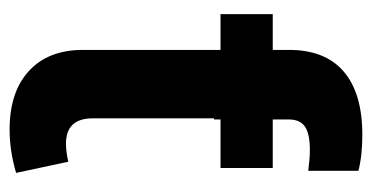

<svg xmlns="http://www.w3.org/2000/svg" viewBox="-209 -565 782 404"><g transform="rotate(90 182.0 -363.0)"><path d="M333.5 -545.9V-436H231.4V-422.4H229V-167Q229 -110.8 282.7 -110.8Q291.5 -110.8 302 -112.3Q312.5 -113.8 320.3 -115.7L343.8 -5.9Q297.4 7.8 252.9 7.8Q173.3 7.8 129.2 -33Q85 -73.7 85 -146.5V-436H9.8V-545.9H85V-580.1Q85 -656.2 130.6 -695.3Q176.3 -734.4 263.7 -734.4Q308.1 -734.4 339.4 -726.1V-620.6Q328.1 -622.1 317.1 -623Q306.2 -624 295.9 -624Q261.7 -624 246.6 -613.8Q231.4 -603.5 231.4 -580.1V-545.9Z"/></g></svg>

Font: Inter
Style: Bold
Weight: 700
Designer: Rasmus Andersson
Foundry: rsms
Version: Version 4.001;git-9221beed3